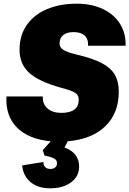

<svg xmlns="http://www.w3.org/2000/svg" viewBox="-20 -758 701 1041"><path d="M100 139 216 120Q214 136 224 147Q234 158 253 158Q269 158 279 150Q289 142 289 127Q289 110 273.5 101.5Q258 93 221 85L212 56L255 8Q135 -3 72 -66.5Q9 -130 15 -235H212Q210 -194 237.5 -170Q265 -146 312 -146Q407 -146 407 -218Q407 -242 388 -254.5Q369 -267 312 -282Q192 -315 139 -362.5Q86 -410 86 -489Q86 -567 126 -623.5Q166 -680 236 -709Q306 -738 396 -738Q478 -738 539 -708.5Q600 -679 631.5 -627.5Q663 -576 661 -510H457Q460 -545 439.5 -564.5Q419 -584 379 -584Q343 -584 323 -568Q303 -552 303 -523Q303 -500 324.5 -487Q346 -474 396 -462Q482 -442 531.5 -416Q581 -390 602.5 -353Q624 -316 624 -261Q624 -144 551 -73.5Q478 -3 347 8L330 42Q409 71 409 145Q409 198 365.5 230.5Q322 263 251 263Q187 263 146.5 230Q106 197 100 139Z"/></svg>

Font: Mona Sans Black
Style: Italic
Weight: 900
Italic angle: -11.7°
Designer: Deni Anggara
Foundry: GitHub
Version: Version 2.000